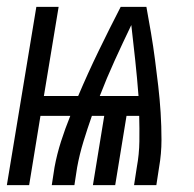

<svg xmlns="http://www.w3.org/2000/svg" viewBox="-46 -540 566 560"><path d="M-26 0 60 -520H125L82 -260H182Q210 -326 241.5 -391Q273 -456 306 -520H381Q388 -482 394.5 -443.5Q401 -405 406 -366.5Q411 -328 415.5 -289.5Q420 -251 422.5 -211.5Q425 -172 425 -132Q425 -92 418 -52L410 0H345L353 -52Q360 -90 360.5 -127.5Q361 -165 360 -202H323L290 0H225L258 -202H222Q209 -165 197.5 -127.5Q186 -90 179 -52L171 0H105L113 -52Q120 -90 132 -127.5Q144 -165 159 -202H72L39 0ZM358 -260Q354 -312 348.5 -363.5Q343 -415 337 -467Q312 -415 288.5 -363.5Q265 -312 245 -260Z"/></svg>

Font: Iosevka Term Curly Oblique
Style: Regular
Weight: 400
Italic angle: -9°
Designer: Belleve Invis
Foundry: Belleve Invis
Version: Version 32.3.0